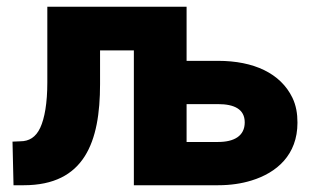

<svg xmlns="http://www.w3.org/2000/svg" viewBox="-20 -548 922 568"><path d="M17 -129 20 0H50C230 0 276 -128 276 -299V-399H376V0H625C662 0 695 -5 724 -14C799 -37 860 -90 860 -185C860 -212 856 -236 845 -259C810 -331 731 -368 625 -368H532V-528H120V-304C120 -243 112 -198 99 -170C86 -142 66 -130 40 -130ZM532 -128V-240H625C673 -240 704 -225 704 -186C704 -146 673 -128 625 -128Z"/></svg>

Font: Asimov Pro
Style: Blk
Weight: 900
Designer: Google
Version: Version 2.000980; 2014